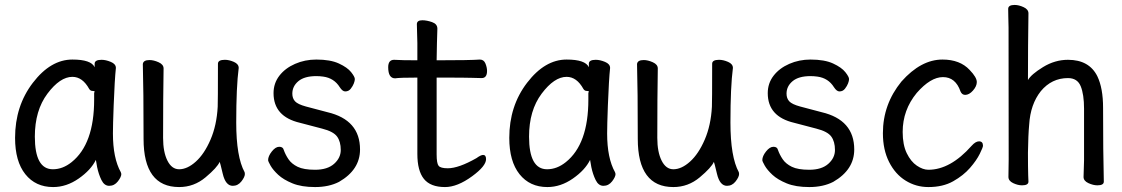

<svg xmlns="http://www.w3.org/2000/svg" viewBox="-20 -733 4540 777"><path d="M194 -48Q234 -48 270 -77Q361 -150 361 -330V-358Q363 -360 363 -362Q363 -365 354.5 -365Q346 -365 341 -373Q314 -422 273 -422Q223 -422 172 -354Q121 -286 121 -180Q121 -48 194 -48ZM195 24Q124 24 82.5 -28Q41 -80 41 -175Q41 -304 113 -398Q185 -492 273 -492Q349 -492 363 -461V-475Q363 -491 391 -491Q408 -491 428.5 -482.5Q449 -474 449 -458Q444 -411 440 -306Q437 -225 437 -193Q437 -93 469 -36L471 -29Q471 -17 457 1Q443 19 422 19Q402 19 390.5 -4.5Q379 -28 373 -57L368 -86Q348 -45 298.5 -10.5Q249 24 195 24Z M705 24Q561 24 561 -171Q561 -371 558 -474Q560 -490 585 -490Q602 -490 622 -481Q642 -472 642 -456Q640 -340 640 -175Q640 -118 657.5 -83Q675 -48 705 -48Q738 -48 772.5 -79Q807 -110 832 -168Q857 -226 861 -301Q862 -318 862 -475Q862 -491 890 -491Q907 -491 926.5 -482.5Q946 -474 946 -458Q936 -382 936 -237Q936 -98 970 -36L971 -29Q971 -17 957 1Q943 19 922 19Q893 19 881.5 -29.5Q870 -78 869 -78Q859 -55 812 -15.5Q765 24 705 24Z M1255 24Q1200 24 1163.5 9Q1127 -6 1106 -25.5Q1085 -45 1075 -62.5Q1065 -80 1065 -85Q1065 -101 1080 -120Q1095 -139 1110 -139Q1125 -139 1128 -127Q1135 -107 1147.5 -88.5Q1160 -70 1184.5 -58Q1209 -46 1255 -46Q1305 -46 1332 -70Q1359 -94 1359 -126Q1359 -160 1344 -180.5Q1329 -201 1283.5 -212.5Q1238 -224 1194 -236Q1087 -261 1087 -356Q1087 -396 1110.5 -426.5Q1134 -457 1174 -474.5Q1214 -492 1260 -492Q1317 -492 1351.5 -476Q1386 -460 1401 -441Q1416 -422 1416 -413Q1416 -406 1412 -395.5Q1408 -385 1399.5 -374Q1391 -363 1377 -363Q1366 -363 1355 -380Q1332 -417 1288 -423Q1274 -425 1260 -425Q1212 -425 1187.5 -404.5Q1163 -384 1163 -354Q1163 -335 1174 -323Q1185 -311 1218 -302L1305 -279Q1437 -248 1437 -128Q1437 -46 1352 3Q1311 24 1255 24Z M1781 24Q1722 24 1695.5 -9Q1669 -42 1669 -110V-419Q1597 -419 1579 -416Q1551 -416 1551 -461Q1551 -491 1575 -491Q1605 -489 1669 -489V-559Q1667 -615 1667 -635Q1667 -651 1689 -651Q1707 -651 1728.5 -643.5Q1750 -636 1750 -617Q1748 -563 1747 -489Q1883 -489 1922 -492Q1938 -492 1944.5 -476Q1951 -460 1951 -446Q1951 -417 1929 -417Q1909 -417 1890 -418Q1871 -419 1747 -419V-108Q1747 -72 1755 -62Q1763 -52 1792 -52Q1836 -52 1908 -93Q1926 -106 1935 -106Q1947 -106 1947 -89Q1947 -61 1891 -20Q1831 24 1781 24Z M2194 -48Q2234 -48 2270 -77Q2361 -150 2361 -330V-358Q2363 -360 2363 -362Q2363 -365 2354.5 -365Q2346 -365 2341 -373Q2314 -422 2273 -422Q2223 -422 2172 -354Q2121 -286 2121 -180Q2121 -48 2194 -48ZM2195 24Q2124 24 2082.5 -28Q2041 -80 2041 -175Q2041 -304 2113 -398Q2185 -492 2273 -492Q2349 -492 2363 -461V-475Q2363 -491 2391 -491Q2408 -491 2428.5 -482.5Q2449 -474 2449 -458Q2444 -411 2440 -306Q2437 -225 2437 -193Q2437 -93 2469 -36L2471 -29Q2471 -17 2457 1Q2443 19 2422 19Q2402 19 2390.5 -4.5Q2379 -28 2373 -57L2368 -86Q2348 -45 2298.5 -10.5Q2249 24 2195 24Z M2705 24Q2561 24 2561 -171Q2561 -371 2558 -474Q2560 -490 2585 -490Q2602 -490 2622 -481Q2642 -472 2642 -456Q2640 -340 2640 -175Q2640 -118 2657.5 -83Q2675 -48 2705 -48Q2738 -48 2772.5 -79Q2807 -110 2832 -168Q2857 -226 2861 -301Q2862 -318 2862 -475Q2862 -491 2890 -491Q2907 -491 2926.5 -482.5Q2946 -474 2946 -458Q2936 -382 2936 -237Q2936 -98 2970 -36L2971 -29Q2971 -17 2957 1Q2943 19 2922 19Q2893 19 2881.5 -29.5Q2870 -78 2869 -78Q2859 -55 2812 -15.5Q2765 24 2705 24Z M3255 24Q3200 24 3163.5 9Q3127 -6 3106 -25.5Q3085 -45 3075 -62.5Q3065 -80 3065 -85Q3065 -101 3080 -120Q3095 -139 3110 -139Q3125 -139 3128 -127Q3135 -107 3147.5 -88.5Q3160 -70 3184.5 -58Q3209 -46 3255 -46Q3305 -46 3332 -70Q3359 -94 3359 -126Q3359 -160 3344 -180.5Q3329 -201 3283.5 -212.5Q3238 -224 3194 -236Q3087 -261 3087 -356Q3087 -396 3110.5 -426.5Q3134 -457 3174 -474.5Q3214 -492 3260 -492Q3317 -492 3351.5 -476Q3386 -460 3401 -441Q3416 -422 3416 -413Q3416 -406 3412 -395.5Q3408 -385 3399.5 -374Q3391 -363 3377 -363Q3366 -363 3355 -380Q3332 -417 3288 -423Q3274 -425 3260 -425Q3212 -425 3187.5 -404.5Q3163 -384 3163 -354Q3163 -335 3174 -323Q3185 -311 3218 -302L3305 -279Q3437 -248 3437 -128Q3437 -46 3352 3Q3311 24 3255 24Z M3737 24Q3687 24 3645 -2Q3603 -28 3578 -77.5Q3553 -127 3553 -194Q3553 -311 3628 -403Q3707 -492 3794 -492Q3865 -492 3904 -450Q3933 -420 3933 -401Q3933 -384 3917.5 -366.5Q3902 -349 3886 -349Q3873 -349 3867 -363Q3847 -421 3796 -421Q3746 -421 3690 -357Q3633 -288 3633 -199Q3633 -147 3649.5 -113Q3666 -79 3690.5 -62.5Q3715 -46 3737 -46Q3826 -46 3912 -143Q3928 -161 3942 -161Q3958 -161 3958 -143Q3958 -137 3945 -110.5Q3932 -84 3905.5 -53.5Q3879 -23 3837.5 0.5Q3796 24 3737 24Z M4421 17Q4404 17 4384.5 8Q4365 -1 4365 -17L4367 -84V-293Q4367 -351 4353.5 -384Q4340 -417 4302 -417Q4236 -417 4192 -364Q4150 -311 4145 -229Q4141 -187 4140 -115Q4140 -55 4141 -23L4142 2Q4142 17 4116 17Q4099 17 4080 8Q4061 -1 4061 -17L4062 -88Q4062 -600 4061.5 -621Q4061 -642 4060.5 -664.5Q4060 -687 4060 -697Q4060 -713 4086 -713Q4103 -713 4122.5 -704Q4142 -695 4142 -679Q4140 -547 4140 -409Q4153 -432 4201 -461.5Q4249 -491 4302 -491Q4388 -491 4421 -424Q4444 -376 4444 -297Q4444 -118 4447 2Q4447 17 4421 17Z"/></svg>

Font: LXGW WenKai Mono
Style: Bold
Weight: 700
Designer: Fontworks Inc.
Version: Version 1.250;January 17, 2023